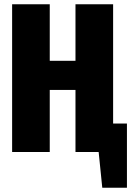

<svg xmlns="http://www.w3.org/2000/svg" viewBox="-20 -715 620 903"><path d="M577 -134V168H461L444 0H335V-292H214V0H37V-695H214V-429H335V-695H512V-134Z"/></svg>

Font: Fira Sans Compressed ExtraBold
Style: Regular
Weight: 800
Width: 1
Designer: bBox Type GmbH & Carrois Corporate GbR & Edenspiekermann AG
Foundry: bBox Type GmbH & Carrois Corporate GbR & Edenspiekermann AG
Version: Version 4.301